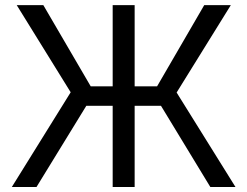

<svg xmlns="http://www.w3.org/2000/svg" viewBox="-20 -748 989 768"><path d="M518.6 -727.5V0H430.7V-727.5ZM27.3 0 262.7 -378.9 46.9 -727.5H153.3L342.8 -402.8H608.4L796.9 -727.5H903.3L686.5 -377.9L921.9 0H821.3L624 -324.7H325.2L126 0Z"/></svg>

Font: GitLab Sans
Style: Regular
Weight: 400
Designer: Rasmus Andersson
Foundry: Modifications by GitLab B.V., manufactured by rsms
Version: Version 4.000;git-c8fb6b7